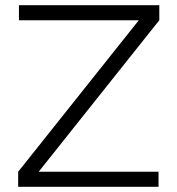

<svg xmlns="http://www.w3.org/2000/svg" viewBox="-20 -720 684 740"><path d="M50 0V-58L515 -642H53V-700H594V-642L129 -58H591V0Z"/></svg>

Font: Figtree Light Light
Style: Regular
Weight: 300
Version: Version 2.001;gftools[0.9.30]